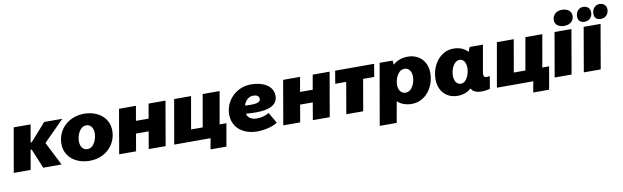

<svg xmlns="http://www.w3.org/2000/svg" viewBox="-52 -1392 7218 2226"><g transform="rotate(-10 3556.5 -279.5)"><path d="M5 0H204L244 -230H257L352 0H568L427 -277L668 -520H455L272 -314H259L295 -520H96Z M898 15C1088 15 1215 -122 1215 -284C1215 -445 1079 -534 925 -534C736 -534 607 -397 607 -236C607 -78 739 15 898 15ZM894 -123C844 -123 812 -166 812 -230C812 -287 845 -397 928 -397C979 -397 1010 -354 1010 -290C1010 -231 977 -123 894 -123Z M1684 -520 1654 -348H1505L1535 -520H1336L1246 0H1445L1480 -203H1629L1594 0H1793L1883 -520Z M2533 -139H2453L2520 -520H2321L2254 -139H2117L2184 -520H1985L1894 0H2322L2299 128H2486Z M2871 17C2969 17 3063 -12 3109 -44L3036 -170C2996 -149 2948 -132 2895 -132C2836 -132 2787 -154 2774 -208C2818 -205 2858 -203 2894 -203C3063 -203 3149 -254 3149 -354C3149 -474 3027 -533 2891 -533C2717 -533 2582 -397 2582 -232C2582 -75 2707 17 2871 17ZM2781 -303C2798 -359 2839 -400 2893 -400C2931 -400 2963 -387 2963 -348C2963 -310 2909 -300 2848 -300C2826 -300 2803 -301 2781 -303Z M3616 -520 3586 -348H3437L3467 -520H3268L3178 0H3377L3412 -203H3561L3526 0H3725L3815 -520Z M3855 -370H3984L3920 0H4119L4183 -370H4314L4339 -520H3880Z M4278 200H4478L4522 -47C4562 -9 4619 14 4691 14C4853 14 4962 -138 4962 -301C4962 -440 4871 -534 4735 -534C4662 -534 4604 -509 4561 -470C4560 -490 4558 -510 4557 -520H4404ZM4641 -127C4591 -127 4558 -170 4558 -234C4558 -289 4591 -402 4675 -402C4726 -402 4757 -359 4757 -294C4757 -236 4724 -127 4641 -127Z M5512 12C5547 12 5584 7 5610 -1L5635 -146C5625 -144 5615 -143 5603 -143C5562 -143 5557 -162 5567 -220L5620 -520H5465C5457 -507 5449 -486 5443 -465C5405 -508 5348 -534 5274 -534C5115 -534 5009 -382 5009 -219C5009 -80 5097 14 5231 14C5297 14 5350 -9 5391 -44C5409 -7 5448 12 5512 12ZM5324 -393C5367 -393 5396 -350 5396 -286C5396 -231 5366 -118 5291 -118C5243 -118 5214 -161 5214 -226C5214 -284 5245 -393 5324 -393Z M6332 -139H6252L6319 -520H6120L6053 -139H5916L5983 -520H5784L5693 0H6121L6098 128H6285Z M6373 0H6572L6662 -520H6463ZM6589 -570C6653 -570 6702 -608 6702 -670C6702 -721 6660 -759 6589 -759C6526 -759 6478 -716 6478 -655C6478 -604 6521 -570 6589 -570Z M6716 0H6915L7005 -520H6806ZM7020 -576C7083 -576 7113 -628 7113 -672C7113 -718 7080 -749 7031 -749C6981 -749 6943 -708 6943 -647C6943 -603 6971 -576 7020 -576ZM6827 -576C6877 -576 6921 -610 6921 -672C6921 -718 6888 -749 6839 -749C6789 -749 6751 -709 6751 -648C6751 -604 6780 -576 6827 -576Z"/></g></svg>

Font: Fixel Display 20240404 Black
Style: Italic
Weight: 900
Italic angle: -10°
Designer: AlfaBravo + MacPaw
Foundry: Kyrylo Tkachov, Marchela Mozhyna, Serhii Makarenko, Maria Weinstein, Zakhar Kryvoshyya
Version: Version 1.211;Glyphs 3.2 (3225)